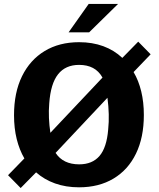

<svg xmlns="http://www.w3.org/2000/svg" viewBox="-20 -949 816 983"><path d="M85.8 13.7 21.2 -52 104.8 -137.9Q79.2 -181.7 65.5 -237.3Q51.8 -292.9 51.8 -359.4Q51.8 -475.2 92.8 -558.9Q133.8 -642.5 208.7 -687.8Q283.5 -733 385 -733Q453 -733 508.8 -712.5Q564.5 -692 606.3 -652.6L687.7 -735.7L751.2 -671L663.9 -580Q689.7 -536.6 703.1 -481.1Q716.5 -425.7 716.5 -360Q716.5 -245.3 676.1 -162.3Q635.7 -79.3 561.1 -34.7Q486.5 10 384.7 10Q317.2 10 261.7 -9.9Q206.2 -29.8 164.8 -66.6ZM385.3 -107.6Q452.7 -107.6 489.5 -150.6Q526.2 -193.5 533.8 -285.1Q537.9 -324.3 536.8 -364.7Q535.8 -405.2 530.1 -448.4L264.6 -166.2Q303 -107.6 385.3 -107.6ZM237.9 -269.1 504.8 -551.9Q485.7 -585.5 455.9 -601.1Q426.1 -616.8 385 -616.8Q315.4 -616.8 277.4 -568.9Q239.3 -521 232.1 -419.8Q229 -382.2 230.6 -344.6Q232.2 -307 237.9 -269.1ZM434.2 -929H584.6L436.4 -783.5H331.2Z"/></svg>

Font: Public Sans Thin
Style: Regular
Weight: 100
Designer: The Public Sans project authors (U.S. Web Design System). Libre Franklin designed by Pablo Impallari and Rodrigo Fuenzal
Version: Version 1.008